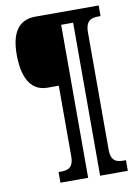

<svg xmlns="http://www.w3.org/2000/svg" viewBox="-95 -822 718 996"><g transform="rotate(-10 264.0 -324.5)"><path d="M141 111H287V-695H350V111H496V55H485C448 55 417 48 417 -15V-632C417 -695 448 -704 485 -704H496V-760H163C68 -760 33 -689 33 -582C33 -478 63 -386 161 -386H220V-15C220 48 189 55 151 55H141Z"/></g></svg>

Font: Noto Serif Myanmar ExtraCondensed Black
Style: Regular
Weight: 900
Width: 2
Designer: Ben Mitchell and the Monotype Design Team
Foundry: Monotype Imaging Inc.
Version: Version 2.106